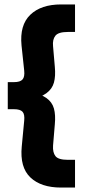

<svg xmlns="http://www.w3.org/2000/svg" viewBox="-20 -749 389 865"><path d="M255 96Q165 96 117 50.5Q69 5 78 -89L89 -205Q92 -234 81.5 -245.5Q71 -257 43 -257H15V-379H43Q71 -379 81.5 -391Q92 -403 89 -431L77 -544Q68 -636 116.5 -682.5Q165 -729 255 -729H318V-605H285Q243 -605 229.5 -588Q216 -571 219 -541L227 -448Q231 -406 223 -377Q215 -348 189 -329Q163 -310 113 -298V-336Q163 -326 189 -307.5Q215 -289 223 -260Q231 -231 227 -189L219 -93Q217 -62 230 -45.5Q243 -29 285 -29H318V96Z"/></svg>

Font: Outfit ExtraBold
Style: Regular
Weight: 800
Designer: Rodrigo Fuenzalida
Foundry: fragTYPE
Version: Version 1.100;gftools[0.9.27]